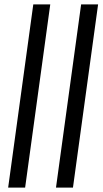

<svg xmlns="http://www.w3.org/2000/svg" viewBox="-20 -851 465 871"><path d="M17 0 131 -831H208L94 0ZM234 0 348 -831H425L311 0Z"/></svg>

Font: Merriweather Light
Style: Italic
Weight: 300
Italic angle: -7.8°
Designer: Eben Sorkin
Foundry: Eben Sorkin
Version: Version 2.101